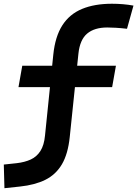

<svg xmlns="http://www.w3.org/2000/svg" viewBox="-65 -762 726 1015"><path d="M-41.5 232.9 -44.9 107.9 23.4 100.6Q65.9 95.7 97.7 81.1Q129.4 66.4 148.7 36.1Q168 5.9 172.9 -44.9L216.8 -473.6Q226.6 -568.8 264.6 -628.2Q302.7 -687.5 368.7 -714.8Q434.6 -742.2 526.9 -742.2Q586.9 -742.2 640.6 -732.4L606.4 -609.9Q572.3 -613.8 547.4 -615.2Q522.5 -616.7 502 -616.7Q434.1 -616.7 395.8 -584.5Q357.4 -552.2 349.6 -478.5L303.7 -37.6Q294.4 52.2 262.2 106.7Q230 161.1 174.8 188.5Q119.6 215.8 41 224.1ZM32.7 -301.3 52.7 -414.6H547.9L527.8 -301.3Z"/></svg>

Font: Cascadia Mono NF
Style: Italic
Weight: 400
Italic angle: -10°
Monospace: yes
Designer: Aaron Bell
Foundry: Saja Typeworks
Version: Version 2404.023